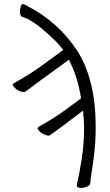

<svg xmlns="http://www.w3.org/2000/svg" viewBox="-20 -740 540 943"><path d="M84 -713Q87 -720 92.5 -720Q98 -720 105 -716Q116 -709 117 -709Q269 -630 361 -488Q450 -347 450 -116Q450 -41 441.5 25Q433 91 426 133V134Q425 154 422 164Q421 171 404 178Q391 183 382.5 183Q374 183 369 182Q357 179 357 173Q357 173 358 165Q370 112 381.5 40Q393 -32 393 -116Q392 -152 388 -197L294 -126Q257 -98 246.5 -91Q236 -84 226 -76Q223 -74 217.5 -74Q212 -74 204 -77Q187 -83 176 -93.5Q165 -104 165 -110Q165 -112 165.5 -113.5Q166 -115 171 -118Q246 -159 312 -208Q352 -237 378 -257L374 -282Q357 -371 321 -441L319 -447L172 -340L105 -290Q101 -288 95.5 -288Q90 -288 81 -291Q64 -297 53 -308Q42 -319 42 -324Q42 -326 43 -326Q44 -328 49 -332Q123 -372 190 -421Q236 -454 291 -495Q272 -519 255 -536Q185 -604 151.5 -625Q118 -646 117 -647Q97 -654 90 -657H88Q78 -664 78 -681Q78 -698 84 -713Z"/></svg>

Font: Moon Stars Kai HW Light
Style: Regular
Weight: 300
Designer: GuiWonder
Version: Version 1.101